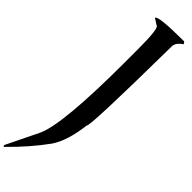

<svg xmlns="http://www.w3.org/2000/svg" viewBox="-553 -1357 1611 1611"><g transform="rotate(45 252.5 -551.0)"><path d="M452.1 -1398.4Q138.7 -1398.4 138.7 -1364.3L192.4 -1330.1Q223.6 -1330.1 223.6 -1080.1V-923.8Q223.6 -186.5 138.7 -2.9L0 281.2V295.9H8.8Q161.1 147.5 273.4 -7.8Q347.7 -117.2 372.1 -321.3Q396.5 -321.3 407.2 -1295.9Q407.2 -1339.8 465.8 -1378.9Z"/></g></svg>

Font: Elementary Gothic 
Style: Regular
Weight: 400
Designer: Bill Roach / W.K. Roach
Version: Version 1.00 April 18, 2012, initial release